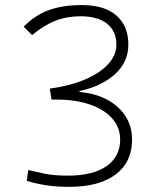

<svg xmlns="http://www.w3.org/2000/svg" viewBox="-20 -723 626 753"><path d="M251 9.8Q200.7 9.8 160.2 3.4Q119.6 -2.9 85 -13.7L90.8 -56.2Q119.6 -49.3 155.8 -41.7Q191.9 -34.2 247.1 -34.2Q343.8 -34.2 397.5 -71.3Q451.2 -108.4 451.2 -175.8Q451.2 -223.1 420.2 -258.3Q389.2 -293.5 333 -313Q276.9 -332.5 201.2 -332.5H182.1L175.3 -375.5Q254.4 -386.2 313 -411.1Q371.6 -436 404.1 -471.4Q436.5 -506.8 436.5 -547.9Q436.5 -601.1 399.7 -630.1Q362.8 -659.2 295.9 -659.2Q243.2 -659.2 198 -641.8Q152.8 -624.5 106 -585.4L72.8 -618.2Q116.7 -663.1 170.9 -683.1Q225.1 -703.1 301.8 -703.1Q388.7 -703.1 436 -662.6Q483.4 -622.1 483.4 -547.9Q483.4 -480 430.9 -432.1Q378.4 -384.3 292 -366.2V-362.3Q385.3 -354 441.7 -303.2Q498 -252.4 498 -175.8Q498 -87.4 433.6 -38.8Q369.1 9.8 251 9.8Z"/></svg>

Font: Cascadia Mono NF ExtraLight
Style: Regular
Weight: 200
Monospace: yes
Designer: Aaron Bell
Foundry: Saja Typeworks
Version: Version 2404.023; ttfautohint (v1.8.4)